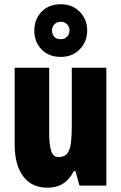

<svg xmlns="http://www.w3.org/2000/svg" viewBox="-20 -871 569 901"><path d="M479 -553.2V0H353L334 -67.9H326.2Q306.6 -29.3 276.6 -9.8Q246.6 9.8 202.1 9.8Q129.4 9.8 89.1 -43.2Q48.8 -96.2 48.8 -192.9V-553.2H210.9V-246.1Q210.9 -190.4 220.5 -162.1Q230 -133.8 253.9 -133.8Q283.2 -133.8 296.4 -151.9Q309.6 -169.9 313.2 -202.6Q316.9 -235.4 316.9 -279.8V-553.2ZM265.1 -604Q209 -604 175 -638.9Q141.1 -673.8 141.1 -727.1Q141.1 -780.8 175 -815.9Q209 -851.1 265.1 -851.1Q319.8 -851.1 354.5 -815.4Q389.2 -779.8 389.2 -728Q389.2 -676.3 354.7 -640.1Q320.3 -604 265.1 -604ZM265.1 -687Q282.2 -687 294.2 -698.5Q306.2 -710 306.2 -728Q306.2 -746.1 294.2 -757.6Q282.2 -769 265.1 -769Q248 -769 236.1 -757.6Q224.1 -746.1 224.1 -728Q224.1 -710 234.6 -698.5Q245.1 -687 265.1 -687Z"/></svg>

Font: Open Sans Condensed ExtraBold
Style: Regular
Weight: 800
Width: 3
Designer: Monotype Design Team
Foundry: Monotype Imaging Inc.
Version: Version 3.000; ttfautohint (v1.8.4)